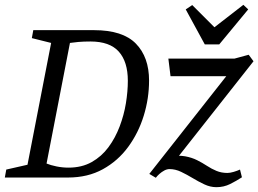

<svg xmlns="http://www.w3.org/2000/svg" viewBox="-28 -736 1071 796"><path d="M-8 0 -2 -33 86 -53 184 -558 104 -578 110 -611H362Q481 -611 535.5 -555Q590 -499 590 -402Q590 -328 568 -256.5Q546 -185 503.5 -127Q461 -69 398.5 -34.5Q336 0 254 0ZM256 -41Q311 -41 352 -64Q393 -87 421.5 -125.5Q450 -164 468 -211.5Q486 -259 494 -308Q502 -357 502 -401Q502 -480 464.5 -522Q427 -564 347 -564Q318 -564 296.5 -562Q275 -560 262 -558L165 -58Q182 -51 206.5 -46Q231 -41 256 -41ZM869 40Q844 40 819.5 28.5Q795 17 771 2.5Q747 -12 723 -23.5Q699 -35 675 -35Q664 -35 653 -29Q642 -23 633 -15Q624 -7 618 1L591 -15L910 -420H679L670 -493H944L1003 -509L1023 -482L691 -61L675 -87Q712 -93 739.5 -88Q767 -83 789 -72Q811 -61 830 -48.5Q849 -36 869.5 -27.5Q890 -19 915 -19Q926 -19 941 -23.5Q956 -28 967 -33L975 -1Q952 14 926 27Q900 40 869 40ZM821 -552 742 -697 769 -715 861 -623 981 -716 1001 -697 881 -552Z"/></svg>

Font: Manuale
Style: Italic
Weight: 400
Italic angle: -11°
Designer: Eduardo Tunni / Pablo Cosgaya
Foundry: Eduardo Tunni / Pablo Cosgaya
Version: Version 1.002